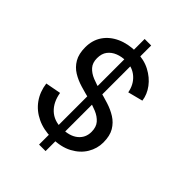

<svg xmlns="http://www.w3.org/2000/svg" viewBox="-245 -913 1125 1125"><g transform="rotate(45 318.0 -350.5)"><path d="M283 87V-788H337V87ZM308 7Q240 7 186.5 -18.5Q133 -44 100.5 -89.5Q68 -135 60 -196L156 -214Q167 -148 206.5 -111Q246 -74 308 -74Q375 -74 411.5 -104Q448 -134 448 -183Q448 -223 427.5 -246.5Q407 -270 373.5 -284Q340 -298 300 -308Q260 -318 219.5 -330Q179 -342 145.5 -362.5Q112 -383 91.5 -418Q71 -453 71 -508Q71 -566 100 -609Q129 -652 181.5 -676Q234 -700 303 -700Q366 -700 414.5 -674.5Q463 -649 493 -609Q523 -569 529 -523L436 -499Q426 -554 388.5 -587Q351 -620 298 -620Q261 -620 231 -608Q201 -596 183 -572.5Q165 -549 165 -511Q165 -473 185.5 -450Q206 -427 239.5 -413.5Q273 -400 313 -389.5Q353 -379 393 -366.5Q433 -354 466.5 -333Q500 -312 520.5 -277.5Q541 -243 541 -188Q541 -138 514.5 -93.5Q488 -49 436 -21Q384 7 308 7Z"/></g></svg>

Font: Parkinsans Light
Style: Regular
Weight: 400
Version: Version 1.000